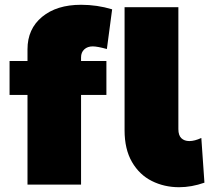

<svg xmlns="http://www.w3.org/2000/svg" viewBox="-20 -772 875 803"><path d="M319 -532V-517H425V-375H319V0H95V-375H20V-517H95V-566Q95 -651 156 -701.5Q217 -752 319 -752Q386 -752 449 -733L427 -567Q387 -578 368 -578Q346 -578 332.5 -565.5Q319 -553 319 -532ZM772 -182Q794 -182 822 -195L835 -8Q781 11 729 11Q667 11 615 -15Q563 -41 532 -94.5Q501 -148 501 -227V-742H726V-232Q726 -206 738.5 -194Q751 -182 772 -182Z"/></svg>

Font: Argentum Sans Black
Style: Regular
Weight: 900
Designer: Julieta Ulanovsky (Modified by Cristiano Sobral)
Foundry: Julieta Ulanovsky
Version: Version 1.000; ttfautohint (v1.5.65-e2d9)